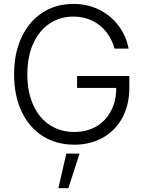

<svg xmlns="http://www.w3.org/2000/svg" viewBox="-20 -737 745 991"><path d="M358.4 -651.4Q290 -651.4 236.3 -615.7Q182.6 -580.1 151.9 -512.9Q121.1 -445.8 121.1 -353.5Q121.1 -261.7 151.9 -194.3Q182.6 -127 237.5 -91.3Q292.5 -55.7 363.3 -55.7Q426.3 -55.7 475.1 -83.3Q523.9 -110.8 551.8 -162.4Q579.6 -213.9 580.1 -283.2H377.9V-344.7H647.5V-284.2Q647.5 -195.3 611.1 -128.7Q574.7 -62 510.3 -26.1Q445.8 9.8 363.3 9.8Q270.5 9.8 200.2 -34.9Q129.9 -79.6 91.3 -161.9Q52.7 -244.1 52.7 -353.5Q52.7 -462.9 91.6 -545.2Q130.4 -627.4 199.7 -672.1Q269 -716.8 358.4 -716.8Q433.1 -716.8 493.7 -686Q554.2 -655.3 593 -602.8Q631.8 -550.3 643.6 -486.3H571.3Q558.1 -533.7 529.3 -571Q500.5 -608.4 456.8 -629.9Q413.1 -651.4 358.4 -651.4ZM322.3 55.7H390.6L333 234.4H281.2Z"/></svg>

Font: Pretendard Std Light
Style: Regular
Weight: 300
Designer: Base glyphs from Inter by Rasmus Andersson; Hangeul glyphs from Noto Sans CJK(Source Han Sans) by Jang Soo-young and Kan
Foundry: Kil Hyung-jin
Version: Version 1.309